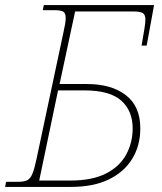

<svg xmlns="http://www.w3.org/2000/svg" viewBox="-30 -734 638 754"><path d="M-10 0 -6 -20H40Q64 -20 76.5 -26Q89 -32 97 -51Q105 -70 113 -108L219 -606Q228 -645 228 -663Q228 -683 218 -688.5Q208 -694 184 -694H138L142 -714H575L546 -555H526L537 -620Q541 -644 541 -657Q541 -676 531 -682.5Q521 -689 492 -689H265L204 -404H312Q407 -404 464 -360.5Q521 -317 521 -230Q521 -162 489 -110Q457 -58 396.5 -29Q336 0 249 0ZM302 -379H198L124 -25H246Q332 -25 386 -52.5Q440 -80 465.5 -127Q491 -174 491 -230Q491 -299 446 -339Q401 -379 302 -379Z"/></svg>

Font: Noto Serif Thin
Style: Italic
Weight: 100
Italic angle: -12°
Designer: Monotype Design Team
Foundry: Monotype Imaging Inc.
Version: Version 2.014; ttfautohint (v1.8.4.7-5d5b)